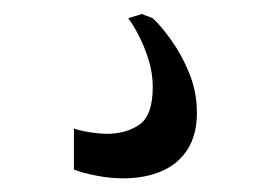

<svg xmlns="http://www.w3.org/2000/svg" viewBox="-20 -26 386 274"><path d="M155.5 228.5Q138 228.5 118.2 224.8Q98.5 221 85.5 216V157.5Q96 161 110 163Q124 165 132 165Q160 165 179 151.8Q198 138.5 198 98Q198 78.5 192 59.2Q186 40 177.8 24.2Q169.5 8.5 163 0L182.5 -6L198 0Q209.5 10.5 224.2 31Q239 51.5 250 78.2Q261 105 261 135Q261 166 247.8 187Q234.5 208 210.8 218.2Q187 228.5 155.5 228.5Z"/></svg>

Font: Merriweather 60pt Light
Style: Regular
Weight: 300
Version: Version 2.100